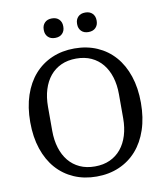

<svg xmlns="http://www.w3.org/2000/svg" viewBox="-97 -975 917 1066"><g transform="rotate(-10 362.0 -442.0)"><path d="M362 -45Q410 -45 447 -62Q484 -79 509.5 -110Q535 -141 548.5 -184.5Q562 -228 562 -281V-417Q562 -470 548.5 -513.5Q535 -557 509.5 -588Q484 -619 447 -636Q410 -653 362 -653Q314 -653 277 -636Q240 -619 214.5 -588Q189 -557 175.5 -513.5Q162 -470 162 -417V-281Q162 -228 175.5 -184.5Q189 -141 214.5 -110Q240 -79 277 -62Q314 -45 362 -45ZM362 12Q292 12 234.5 -13Q177 -38 136 -84.5Q95 -131 72.5 -198Q50 -265 50 -349Q50 -433 72.5 -500Q95 -567 136 -613.5Q177 -660 234.5 -685Q292 -710 362 -710Q432 -710 489.5 -685Q547 -660 588 -613.5Q629 -567 651.5 -500Q674 -433 674 -349Q674 -265 651.5 -198Q629 -131 588 -84.5Q547 -38 489.5 -13Q432 12 362 12ZM268 -786Q242 -786 227.5 -801Q213 -816 213 -839V-843Q213 -866 227.5 -881Q242 -896 268 -896Q294 -896 308.5 -881Q323 -866 323 -843V-839Q323 -816 308.5 -801Q294 -786 268 -786ZM456 -786Q430 -786 415.5 -801Q401 -816 401 -839V-843Q401 -866 415.5 -881Q430 -896 456 -896Q482 -896 496.5 -881Q511 -866 511 -843V-839Q511 -816 496.5 -801Q482 -786 456 -786Z"/></g></svg>

Font: IBM Plex Serif Text
Style: Regular
Weight: 450
Designer: Mike Abbink, Paul van der Laan, Pieter van Rosmalen
Foundry: Bold Monday
Version: Version 3.001